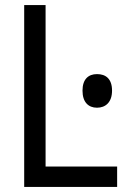

<svg xmlns="http://www.w3.org/2000/svg" viewBox="-20 -734 540 754"><path d="M75 0H440V-80H159V-714H75ZM361 -311C394 -311 420 -332 420 -378C420 -425 395 -443 361 -443C327 -443 304 -423 304 -378C304 -333 327 -311 361 -311Z"/></svg>

Font: Noto Sans Mono ExtraCondensed
Style: Regular
Weight: 400
Width: 2
Designer: Monotype Design Team
Foundry: Monotype Imaging Inc.
Version: Version 2.014